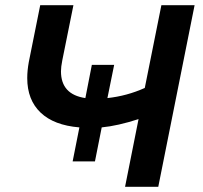

<svg xmlns="http://www.w3.org/2000/svg" viewBox="-20 -720 782 740"><path d="M730 -700 590 0H462L514 -261Q434 -235 372 -229L346 -98H260L286 -229Q188 -237 136.5 -286Q85 -335 85 -419Q85 -448 91 -481L135 -700H263L220 -487Q215 -462 215 -445Q215 -356 309 -342L334 -470H420L394 -342Q469 -350 538 -381L602 -700Z"/></svg>

Font: Montserrat Alternates SemiBold
Style: Italic
Weight: 600
Italic angle: -11.3°
Designer: Julieta Ulanovsky
Foundry: Julieta Ulanovsky
Version: Version 7.200